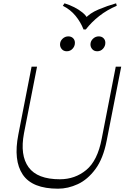

<svg xmlns="http://www.w3.org/2000/svg" viewBox="-20 -1133 753 1161"><path d="M331 8Q175 8 117.5 -77.5Q60 -163 91 -320L171 -730H204L125 -327Q100 -194 153 -121.5Q206 -49 342 -49Q434 -49 502 -105.5Q570 -162 595 -294L680 -730H713L625 -282Q604 -174 557 -110.5Q510 -47 450.5 -19.5Q391 8 331 8ZM384 -823Q365 -823 354 -835.5Q343 -848 343 -864Q343 -884 358 -898.5Q373 -913 393 -913Q411 -913 422 -902Q433 -891 433 -874Q433 -854 419 -838.5Q405 -823 384 -823ZM568 -823Q549 -823 538 -835.5Q527 -848 527 -864Q527 -884 542 -898.5Q557 -913 577 -913Q595 -913 606 -902Q617 -891 617 -874Q617 -854 603 -838.5Q589 -823 568 -823ZM682 -1113 686 -1098Q627 -1073 580 -1036Q533 -999 499 -955H485Q468 -999 437 -1037Q406 -1075 360 -1098L370 -1113Q402 -1103 429.5 -1089Q457 -1075 478.5 -1057.5Q500 -1040 511 -1019L494 -1020Q522 -1053 575.5 -1075.5Q629 -1098 682 -1113Z"/></svg>

Font: Savate ExtraLight
Style: Italic
Weight: 200
Italic angle: -11°
Designer: Max Esnée
Foundry: Plomb Type
Version: Version 2.000